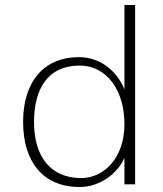

<svg xmlns="http://www.w3.org/2000/svg" viewBox="-20 -742 658 773"><path d="M117 -250C117 -385 173 -478 300 -478C414 -478 481 -373 481 -243C481 -102 395 -25 307 -25C185 -25 117 -110 117 -250ZM524 0V-722H481V-382C452 -454 386 -512 297 -512C161 -512 73 -418 73 -251C73 -91 153 11 301 11C377 11 452 -39 481 -107V0Z"/></svg>

Font: Perun ExtraLight
Style: Regular
Weight: 200
Foundry: Copyright (c) Stefan Peev, Context Ltd, 2016
Version: Version 1.089